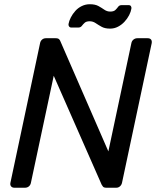

<svg xmlns="http://www.w3.org/2000/svg" viewBox="-20 -879 737 899"><path d="M47.4 0Q37.3 0 32 -6.4Q26.7 -12.7 28.7 -22.9L167.5 -676.3Q169.5 -687.3 177 -693.6Q184.4 -700 194.6 -700H240.5Q252.4 -700 256.9 -695.1Q261.5 -690.1 262.7 -685.9L487.4 -170.1L595 -676.3Q597 -687.3 604.9 -693.6Q612.8 -700 622.9 -700H671.5Q682.5 -700 687.4 -693.6Q692.2 -687.3 690.2 -676.3L551.4 -23.7Q549.4 -13.6 542 -6.8Q534.5 0 524.3 0H478.4Q466.6 0 462.3 -5Q458.1 -10.1 456.1 -14.1L231.6 -524.2L124.7 -22.9Q122.7 -12.7 115.3 -6.4Q107.8 0 96.8 0ZM495.6 -745Q471.2 -745 455.8 -753.6Q440.4 -762.2 427.7 -770.8Q415.1 -779.4 399.9 -779.4Q384.1 -779.4 376.4 -772.3Q368.7 -765.2 363 -757.6Q357.2 -750 346.2 -750H314.2Q307.2 -750 303.5 -755.1Q299.8 -760.2 300.8 -766.4Q303.2 -780.9 311.6 -797.3Q319.9 -813.6 332.7 -827.8Q345.4 -842.1 363 -850.6Q380.6 -859.2 400.5 -859.2Q425.6 -859.2 441.1 -850.6Q456.5 -842 468.8 -833.4Q481.2 -824.8 496.1 -824.8Q512.7 -824.8 520.4 -832.4Q528.1 -840 533.5 -847.5Q538.9 -855 549.9 -855H581.9Q590.1 -855 593.2 -849.9Q596.4 -844.8 595.2 -838.4Q592.9 -823.9 584.5 -807.6Q576.1 -791.4 562.9 -777.2Q549.7 -762.9 532.6 -754Q515.4 -745 495.6 -745Z"/></svg>

Font: Rubik Light
Style: Italic
Weight: 300
Italic angle: -12°
Designer: Hubert and Fischer
Foundry: Hubert and Fischer
Version: Version 2.300;gftools[0.9.30]